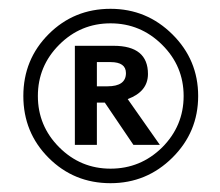

<svg xmlns="http://www.w3.org/2000/svg" viewBox="-20 -821 499 436"><path d="M231 -405Q148 -405 90.5 -462.5Q33 -520 33 -603Q33 -686 90.5 -743.5Q148 -801 231 -801Q313 -801 371.5 -743Q430 -685 430 -603Q430 -521 371.5 -463Q313 -405 231 -405ZM348 -486Q397 -535 397 -603Q397 -671 348 -719.5Q299 -768 231 -768Q163 -768 114.5 -719.5Q66 -671 66 -603Q66 -535 114.5 -486.5Q163 -438 231 -438Q299 -438 348 -486ZM343 -492H283L218 -588H200V-492H150V-717H238Q316 -717 316 -653Q316 -613 270 -596ZM200 -625H224Q266 -625 266 -655Q266 -680 231 -680H200Z"/></svg>

Font: Rosario
Style: Regular
Weight: 400
Designer: Hector Gatti
Foundry: Omnibus-Type
Version: Version 1.004